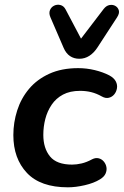

<svg xmlns="http://www.w3.org/2000/svg" viewBox="-20 -790 528 820"><path d="M270 10Q153 10 95 -51.5Q37 -113 37 -213Q37 -267 53.5 -318.5Q70 -370 104 -410.5Q138 -451 190.5 -475Q243 -499 314 -499Q350 -499 385 -490.5Q420 -482 447 -468Q467 -457 474.5 -442.5Q482 -428 479.5 -413Q477 -398 468 -387Q459 -376 445 -372.5Q431 -369 415 -378Q392 -391 369.5 -396.5Q347 -402 322 -402Q279 -402 249 -386Q219 -370 200.5 -342.5Q182 -315 173.5 -282Q165 -249 165 -214Q165 -157 193.5 -122Q222 -87 288 -87Q307 -87 328.5 -92Q350 -97 374 -110Q388 -117 401 -114Q414 -111 423 -100.5Q432 -90 434.5 -76.5Q437 -63 431 -49Q425 -35 407 -24Q381 -8 342 1Q303 10 270 10ZM319 -539Q296 -539 279 -550.5Q262 -562 252 -585L195 -717Q188 -734 193.5 -747Q199 -760 211.5 -766Q224 -772 238 -768.5Q252 -765 260 -750L326 -625L423 -752Q434 -766 448 -768.5Q462 -771 473 -764.5Q484 -758 487.5 -745.5Q491 -733 480 -716L396 -587Q381 -564 361.5 -551.5Q342 -539 319 -539Z"/></svg>

Font: Nunito Variable Extra Light
Style: Italic
Weight: 200
Italic angle: -9°
Designer: Vernon Adams
Foundry: Vernon Adams
Version: Version 3.602